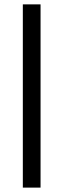

<svg xmlns="http://www.w3.org/2000/svg" viewBox="-20 -731 291 883"><path d="M166.5 131.8H85V-710.9H166.5Z"/></svg>

Font: Vazir Medium FD-UI
Style: Medium-FD-UI
Weight: 500
Designer: Saber Rastikerdar
Foundry: Saber Rastikerdar
Version: Version 30.1.0